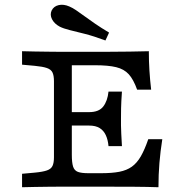

<svg xmlns="http://www.w3.org/2000/svg" viewBox="-20 -786 792 806"><path d="M235.5 -2.4Q211.3 -2.4 182.7 -2Q154 -1.6 125.4 -1.2Q96.8 -0.8 72.6 0V-56.5L125.8 -61.3Q159.7 -64.5 177 -70.6Q194.4 -76.6 200.4 -89.5Q206.5 -102.4 206.5 -125.8V-445.2Q206.5 -468.5 200.4 -481.5Q194.4 -494.4 177 -500.4Q159.7 -506.5 125.8 -509.7L72.6 -514.5V-571Q96.8 -570.2 125.4 -569.8Q154 -569.4 182.7 -569Q211.3 -568.5 235.5 -568.5H245.2H420.2Q479.8 -568.5 525 -569.4Q570.2 -570.2 604.8 -571Q604.8 -529 607.3 -489.9Q609.7 -450.8 614.5 -409.7H555.6Q540.3 -452.4 520.6 -474.2Q500.8 -496 467.7 -504Q434.7 -512.1 378.2 -512.1H281.5V-136.3Q281.5 -104 286.7 -87.1Q291.9 -70.2 306.9 -64.5Q321.8 -58.9 350.8 -58.9H404Q450 -58.9 481 -64.9Q512.1 -71 533.5 -86.3Q554.8 -101.6 571 -129.4Q587.1 -157.3 602.4 -201.6H661.3Q653.2 -150 649.2 -101.6Q645.2 -53.2 645.2 0Q600.8 -1.6 542.7 -2Q484.7 -2.4 408.9 -2.4H245.2ZM246.8 -258.9V-315.3H437.9V-258.9ZM435.5 -172.6Q433.1 -199.2 424.2 -218.5Q415.3 -237.9 398.4 -248.4Q381.5 -258.9 354 -258.9V-315.3Q395.2 -315.3 413.3 -338.7Q431.5 -362.1 435.5 -401.6H491.9Q488.7 -355.6 488.3 -331.5Q487.9 -307.3 487.9 -287.1Q487.9 -274.2 487.9 -259.3Q487.9 -244.4 489.1 -223.8Q490.3 -203.2 491.9 -172.6ZM422.6 -616.1Q372.6 -634.7 335.5 -644Q298.4 -653.2 272.6 -659.7Q246.8 -666.1 230.6 -674.2Q208.1 -686.3 198.4 -705.2Q188.7 -724.2 196.8 -741.9Q205.6 -759.7 226.2 -764.5Q246.8 -769.4 271 -758.9Q284.7 -753.2 300 -742.7Q315.3 -732.3 334.7 -718.1Q354 -704 379 -686.7Q404 -669.4 437.9 -649.2Z"/></svg>

Font: Playfair 5pt SemiExpanded Light
Style: Regular
Weight: 300
Width: 6
Designer: Claus Eggers Sørensen
Foundry: Claus Eggers Sørensen
Version: Version 2.203